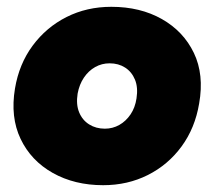

<svg xmlns="http://www.w3.org/2000/svg" viewBox="-20 -532 629 564"><path d="M283 12Q199 12 135 -24Q71 -60 40.5 -124Q10 -188 24 -272Q36 -344 76 -398Q116 -452 175.5 -482Q235 -512 307 -512Q392 -512 455.5 -476Q519 -440 549.5 -376.5Q580 -313 565 -228Q553 -156 513.5 -102Q474 -48 414.5 -18Q355 12 283 12ZM288 -154Q311 -154 330.5 -165Q350 -176 363.5 -196Q377 -216 381 -243Q386 -275 376.5 -298Q367 -321 347.5 -333.5Q328 -346 302 -346Q279 -346 259.5 -335Q240 -324 226.5 -304Q213 -284 208 -257Q203 -225 212.5 -202Q222 -179 242 -166.5Q262 -154 288 -154Z"/></svg>

Font: Figtree Light Black
Style: Italic
Weight: 900
Italic angle: -9.5°
Version: Version 2.000